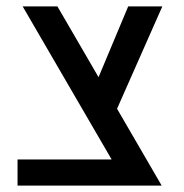

<svg xmlns="http://www.w3.org/2000/svg" viewBox="-20 -582 576 602"><path d="M347 -241 487 0H378H35V-82H330L51 -562H160L289 -340L382 -562H489Z"/></svg>

Font: Assistant SemiBold
Style: Regular
Weight: 600
Designer: Hebrew By Ben Nathan, Latin by Paul Hunt
Version: Version 2.001; ttfautohint (v1.6)